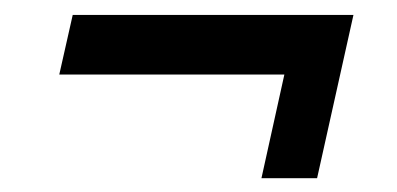

<svg xmlns="http://www.w3.org/2000/svg" viewBox="-20 -448 546 264"><path d="M339.5 -203H416L466 -427.5H80L61.5 -345.5H371Z"/></svg>

Font: Besley
Style: Bold Italic
Weight: 700
Italic angle: -13°
Designer: Owen Earl
Foundry: indestructible type*
Version: Version 2.001